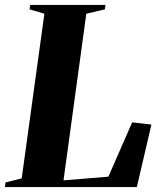

<svg xmlns="http://www.w3.org/2000/svg" viewBox="-41 -763 656 783"><path d="M-21 0 -18.5 -19 47.5 -35.5 140 -707 79.5 -725 82 -743H389L387 -725L311 -707L218 -27.5L401 -42.5L498 -264L576.5 -255L517 0Z"/></svg>

Font: Merriweather 144pt ExtraBold
Style: Italic
Weight: 800
Italic angle: -7.8°
Version: Version 2.101